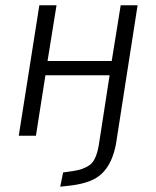

<svg xmlns="http://www.w3.org/2000/svg" viewBox="-20 -514 592 727"><path d="M208 193 219 139 260 133Q295 128 319.5 111Q344 94 354 36L395 -229H152L116 0H51L129 -494H194L160 -283H403L437 -494H501L419 32Q412 68 399.5 95Q387 122 367.5 141.5Q348 161 319 172Q290 183 252 188Z"/></svg>

Font: Nunito Sans 7pt Condensed Light
Style: Italic
Weight: 300
Width: 3
Italic angle: -9°
Designer: Vernon Adams
Foundry: Vernon Adams
Version: Version 3.101;gftools[0.9.27]